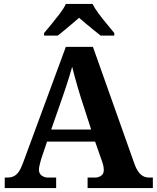

<svg xmlns="http://www.w3.org/2000/svg" viewBox="-20 -951 793 971"><path d="M4 0V-53H16Q34 -53 48 -59Q62 -65 73.5 -80.5Q85 -96 96 -126L313 -714H450L659 -125Q669 -97 680.5 -81.5Q692 -66 705.5 -59.5Q719 -53 735 -53H753V0H423V-53H462Q477 -53 491 -62Q505 -71 505 -92Q505 -100 503.5 -108Q502 -116 500 -123Q498 -130 496 -135L461 -235H218L189 -149Q187 -141 184 -131Q181 -121 179 -110.5Q177 -100 177 -92Q177 -73 191 -63Q205 -53 222 -53H264V0ZM239 -296H441L388 -460Q381 -483 373 -509.5Q365 -536 358 -563Q351 -590 345 -613Q339 -592 331 -566Q323 -540 314.5 -514Q306 -488 298 -465ZM203 -784Q219 -803 240.5 -829Q262 -855 282.5 -882Q303 -909 313 -931H448Q459 -909 479 -882Q499 -855 521 -829Q543 -803 558 -784V-771H489Q475 -782 455 -798Q435 -814 415 -831Q395 -848 380 -861Q365 -848 345 -831Q325 -814 305.5 -798Q286 -782 272 -771H203Z"/></svg>

Font: Noto Serif Tamil
Style: Bold
Weight: 700
Designer: Indian Type Foundry, Tom Grace, and the Monotype Design Team
Foundry: Monotype Imaging Inc.
Version: Version 2.003